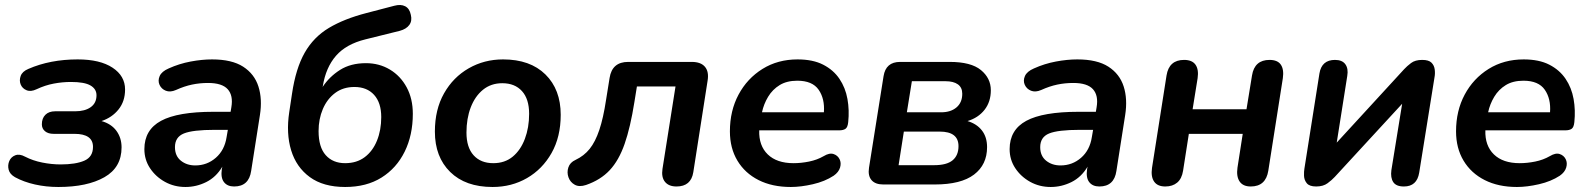

<svg xmlns="http://www.w3.org/2000/svg" viewBox="-20 -736 6341 766"><path d="M213 10Q164 10 119.5 0Q75 -10 40 -29Q19 -41 14.5 -59Q10 -77 17 -93.5Q24 -110 41 -116.5Q58 -123 80 -111Q111 -95 148.5 -87.5Q186 -80 222 -80Q282 -80 316.5 -95Q351 -110 351 -150Q351 -202 277 -202H194Q172 -202 159.5 -212.5Q147 -223 147 -240Q147 -264 161 -278Q175 -292 200 -292H280Q319 -292 342 -308.5Q365 -325 365 -356Q365 -381 341 -395Q317 -409 263 -409Q229 -409 194.5 -402.5Q160 -396 126 -380Q103 -369 86 -376Q69 -383 62.5 -399Q56 -415 62.5 -433Q69 -451 93 -461Q180 -499 290 -499Q379 -499 429 -466Q479 -433 479 -379Q479 -332 453 -299.5Q427 -267 385 -253Q424 -242 444.5 -214Q465 -186 465 -148Q465 -68 396.5 -29Q328 10 213 10Z M720 10Q675 10 638 -10.5Q601 -31 578.5 -65Q556 -99 556 -141Q556 -218 622.5 -254Q689 -290 831 -290H900L903 -308Q911 -355 888.5 -380Q866 -405 810 -405Q777 -405 746 -398.5Q715 -392 682 -377Q659 -367 641.5 -374Q624 -381 616.5 -397.5Q609 -414 617 -432.5Q625 -451 653 -463Q695 -482 740.5 -490.5Q786 -499 826 -499Q905 -499 950 -470Q995 -441 1011 -391Q1027 -341 1017 -277L982 -54Q973 8 914 8Q887 8 873.5 -9.5Q860 -27 865 -61L867 -71Q842 -29 802.5 -9.5Q763 10 720 10ZM759 -76Q806 -76 841 -106.5Q876 -137 884 -189L889 -218H837Q749 -218 713.5 -203.5Q678 -189 678 -149Q678 -114 701.5 -95Q725 -76 759 -76Z M1357 10Q1270 10 1216 -29.5Q1162 -69 1141.5 -136.5Q1121 -204 1134 -289L1145 -362Q1160 -463 1195.5 -525.5Q1231 -588 1292 -624.5Q1353 -661 1442 -684L1553 -713Q1579 -720 1596.5 -711Q1614 -702 1619 -677Q1625 -653 1613 -636.5Q1601 -620 1575 -613L1438 -579Q1361 -560 1320.5 -513.5Q1280 -467 1268 -393L1267 -389Q1294 -430 1336.5 -457Q1379 -484 1440 -484Q1493 -484 1535.5 -458.5Q1578 -433 1602.5 -387.5Q1627 -342 1627 -282Q1627 -197 1594.5 -131Q1562 -65 1502 -27.5Q1442 10 1357 10ZM1357 -85Q1403 -85 1435 -109Q1467 -133 1484 -175Q1501 -217 1501 -269Q1501 -326 1472.5 -357.5Q1444 -389 1394 -389Q1349 -389 1317 -365Q1285 -341 1268 -301Q1251 -261 1251 -213Q1251 -149 1279.5 -117Q1308 -85 1357 -85Z M1945 10Q1837 10 1776 -50Q1715 -110 1715 -211Q1715 -299 1751.5 -363.5Q1788 -428 1850 -463.5Q1912 -499 1987 -499Q2095 -499 2156 -439Q2217 -379 2217 -278Q2217 -190 2180.5 -125.5Q2144 -61 2082.5 -25.5Q2021 10 1945 10ZM1948 -85Q1994 -85 2025.5 -111Q2057 -137 2074 -182Q2091 -227 2091 -282Q2091 -341 2062.5 -372.5Q2034 -404 1984 -404Q1939 -404 1907 -378Q1875 -352 1858 -307.5Q1841 -263 1841 -207Q1841 -148 1869.5 -116.5Q1898 -85 1948 -85Z M2679 8Q2648 8 2633 -10.5Q2618 -29 2623 -62L2675 -391H2521L2511 -329Q2495 -228 2472 -162Q2449 -96 2412.5 -57Q2376 -18 2318 2Q2291 11 2273 1Q2255 -9 2248 -28.5Q2241 -48 2247.5 -68Q2254 -88 2276 -98Q2310 -114 2332.5 -142Q2355 -170 2371 -217.5Q2387 -265 2398 -338L2412 -425Q2422 -489 2486 -489H2740Q2776 -489 2792.5 -469.5Q2809 -450 2803 -414L2746 -49Q2737 8 2679 8Z M3135 10Q3061 10 3006.5 -17.5Q2952 -45 2922 -95Q2892 -145 2892 -212Q2892 -294 2926.5 -358.5Q2961 -423 3022 -461Q3083 -499 3162 -499Q3223 -499 3264 -478Q3305 -457 3329 -421.5Q3353 -386 3361 -341Q3369 -296 3364 -249Q3362 -228 3353 -222Q3344 -216 3328 -216H3009Q3007 -155 3043 -120Q3079 -85 3146 -85Q3176 -85 3208 -91.5Q3240 -98 3266 -113Q3289 -127 3305.5 -121.5Q3322 -116 3329.5 -101Q3337 -86 3331.5 -67.5Q3326 -49 3306 -35Q3271 -12 3223 -1Q3175 10 3135 10ZM3161 -414Q3119 -414 3090.5 -396.5Q3062 -379 3044.5 -350Q3027 -321 3020 -288H3267Q3271 -342 3246 -378Q3221 -414 3161 -414Z M3504 0Q3472 0 3457 -17.5Q3442 -35 3447 -67L3505 -432Q3514 -489 3571 -489H3769Q3854 -489 3893.5 -456.5Q3933 -424 3933 -376Q3933 -330 3908 -298Q3883 -266 3840 -253Q3877 -242 3897.5 -215.5Q3918 -189 3918 -149Q3918 -79 3866 -39.5Q3814 0 3709 0ZM3598 -288H3735Q3773 -288 3796 -307.5Q3819 -327 3819 -362Q3819 -387 3801.5 -399.5Q3784 -412 3752 -412H3618ZM3565 -77H3707Q3757 -77 3780.5 -96.5Q3804 -116 3804 -153Q3804 -211 3729 -211H3586Z M4172 10Q4127 10 4090 -10.5Q4053 -31 4030.5 -65Q4008 -99 4008 -141Q4008 -218 4074.5 -254Q4141 -290 4283 -290H4352L4355 -308Q4363 -355 4340.5 -380Q4318 -405 4262 -405Q4229 -405 4198 -398.5Q4167 -392 4134 -377Q4111 -367 4093.5 -374Q4076 -381 4068.5 -397.5Q4061 -414 4069 -432.5Q4077 -451 4105 -463Q4147 -482 4192.5 -490.5Q4238 -499 4278 -499Q4357 -499 4402 -470Q4447 -441 4463 -391Q4479 -341 4469 -277L4434 -54Q4425 8 4366 8Q4339 8 4325.5 -9.5Q4312 -27 4317 -61L4319 -71Q4294 -29 4254.5 -9.5Q4215 10 4172 10ZM4211 -76Q4258 -76 4293 -106.5Q4328 -137 4336 -189L4341 -218H4289Q4201 -218 4165.5 -203.5Q4130 -189 4130 -149Q4130 -114 4153.5 -95Q4177 -76 4211 -76Z M4629 8Q4598 8 4584.5 -11.5Q4571 -31 4576 -66L4634 -435Q4644 -497 4704 -497Q4736 -497 4749.5 -478Q4763 -459 4758 -424L4738 -300H4953L4975 -435Q4985 -497 5045 -497Q5077 -497 5090 -478Q5103 -459 5098 -424L5040 -55Q5030 8 4970 8Q4939 8 4925.5 -12Q4912 -32 4917 -67L4938 -202H4723L4700 -55Q4695 -23 4676.5 -7.5Q4658 8 4629 8Z M5231 8Q5204 8 5193.5 -5Q5183 -18 5182.5 -35Q5182 -52 5184 -63L5244 -443Q5253 -497 5306 -497Q5335 -497 5347.5 -479.5Q5360 -462 5355 -433L5313 -167L5582 -460Q5593 -472 5609.5 -484.5Q5626 -497 5654 -497Q5680 -497 5691 -486Q5702 -475 5704 -458.5Q5706 -442 5703 -427L5642 -47Q5633 8 5581 8Q5550 8 5538.5 -9.5Q5527 -27 5531 -57L5574 -322L5305 -30Q5294 -18 5276.5 -5Q5259 8 5231 8Z M6032 10Q5958 10 5903.5 -17.5Q5849 -45 5819 -95Q5789 -145 5789 -212Q5789 -294 5823.5 -358.5Q5858 -423 5919 -461Q5980 -499 6059 -499Q6120 -499 6161 -478Q6202 -457 6226 -421.5Q6250 -386 6258 -341Q6266 -296 6261 -249Q6259 -228 6250 -222Q6241 -216 6225 -216H5906Q5904 -155 5940 -120Q5976 -85 6043 -85Q6073 -85 6105 -91.5Q6137 -98 6163 -113Q6186 -127 6202.5 -121.5Q6219 -116 6226.5 -101Q6234 -86 6228.5 -67.5Q6223 -49 6203 -35Q6168 -12 6120 -1Q6072 10 6032 10ZM6058 -414Q6016 -414 5987.5 -396.5Q5959 -379 5941.5 -350Q5924 -321 5917 -288H6164Q6168 -342 6143 -378Q6118 -414 6058 -414Z"/></svg>

Font: Nunito
Style: Bold Italic
Weight: 700
Italic angle: -9°
Designer: Vernon Adams
Foundry: Vernon Adams
Version: Version 3.601; ttfautohint (v1.8.2.53-6de2)